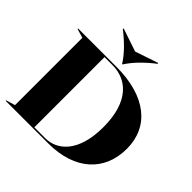

<svg xmlns="http://www.w3.org/2000/svg" viewBox="-232 -1136 1335 1335"><g transform="rotate(45 436.0 -468.0)"><path d="M15 0H433C698 0 847 -144 847 -361C847 -576 683 -712 393 -712H15V-707L82 -687V-25L15 -5ZM237 -930C308 -875 370 -813 406 -754H411C448 -813 509 -875 581 -930L578 -936L409 -879L240 -936ZM286 -11V-701H364C501 -701 625 -607 625 -351C625 -101 506 -11 394 -11Z"/></g></svg>

Font: Nyght Serif Dark
Style: Regular
Weight: 800
Designer: Maksym Kobuzan
Version: Version 0.410;Glyphs 3.1.2 (3151)